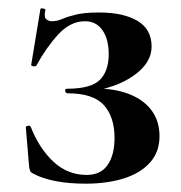

<svg xmlns="http://www.w3.org/2000/svg" viewBox="-20 -429 434 461"><path d="M188 -9Q222 -9 238.5 -33Q255 -57 255 -98Q255 -148 229.5 -176.5Q204 -205 142 -205Q138 -205 136.5 -210.5Q135 -216 142 -216Q198 -216 219.5 -237Q241 -258 241 -299Q241 -335 226 -356.5Q211 -378 184 -378Q149 -378 120 -346.5Q91 -315 67 -271Q65 -269 59.5 -270Q54 -271 55 -274L77 -407Q78 -410 84 -408.5Q90 -407 89 -405Q85 -388 91 -383Q97 -378 104 -378Q117 -378 129.5 -383.5Q142 -389 162.5 -394Q183 -399 218 -399Q276 -399 310 -379Q344 -359 344 -317Q344 -278 301 -247.5Q258 -217 187 -208L189 -216Q243 -219 282 -206Q321 -193 342 -166.5Q363 -140 363 -102Q363 -64 340 -38.5Q317 -13 277 -0.5Q237 12 186 12Q146 12 114.5 6Q83 0 62 -11Q55 -14 53 -17.5Q51 -21 50 -28L42 -123Q42 -126 47 -127Q52 -128 54 -124Q74 -73 108 -41Q142 -9 188 -9Z"/></svg>

Font: Cormorant Light
Style: Regular
Weight: 300
Designer: Christian Thalmann (Catharsis Fonts)
Foundry: Catharsis Fonts
Version: Version 4.000